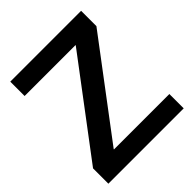

<svg xmlns="http://www.w3.org/2000/svg" viewBox="-196 -839 966 966"><g transform="rotate(-45 287.0 -356.0)"><path d="M161 -104V-102H555V0H19V-109L395 -608V-610H33V-712H537V-603Z"/></g></svg>

Font: CST
Style: Medium
Weight: 500
Version: Version 1.00